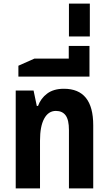

<svg xmlns="http://www.w3.org/2000/svg" viewBox="-20 -1055 604 1075"><path d="M68 0V-548H168L186 -462H193Q208 -504 244 -531Q280 -558 338 -558Q502 -558 502 -354V0H366V-327Q366 -384 347.5 -409Q329 -434 293 -434Q251 -434 227.5 -391Q204 -348 204 -268V0Z M83 -626V-687L173 -727H365V-798H481V-626Z M366 -851V-1035H483V-851Z"/></svg>

Font: Noto Sans Thai Cond
Style: Bold
Weight: 700
Width: 3
Designer: Monotype Design Team
Foundry: Monotype Imaging Inc.
Version: Version 2.002; ttfautohint (v1.8.4.7-5d5b)